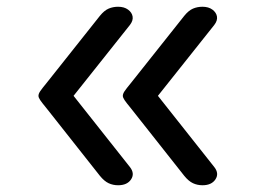

<svg xmlns="http://www.w3.org/2000/svg" viewBox="-20 -535 765 569"><path d="M330 14Q315 14 302 8Q289 2 276 -14L118 -214Q104 -231 99 -238.5Q94 -246 94 -251Q94 -257 99 -264.5Q104 -272 118 -289L276 -488Q289 -504 302 -509.5Q315 -515 330 -515Q348 -515 359.5 -506.5Q371 -498 373 -486Q375 -474 365 -461L198 -251L365 -40Q380 -21 368.5 -3.5Q357 14 330 14ZM580 14Q565 14 552 8Q539 2 526 -14L368 -214Q354 -231 349 -238.5Q344 -246 344 -251Q344 -257 349 -264.5Q354 -272 368 -289L526 -488Q539 -504 552 -509.5Q565 -515 580 -515Q598 -515 609.5 -506.5Q621 -498 623 -486Q625 -474 615 -461L448 -251L615 -40Q630 -21 618.5 -3.5Q607 14 580 14Z"/></svg>

Font: Playwrite PT
Style: Regular
Weight: 400
Designer: Veronika Burian, José Scaglione
Foundry: TypeTogether
Version: Version 1.002